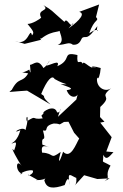

<svg xmlns="http://www.w3.org/2000/svg" viewBox="-20 -805 548 858"><path d="M455 -128 479 -192 428 -257 447 -261 427 -282 428 -327C490 -384 416 -362 477 -411C450 -390 407 -415 414 -459C419 -444 428 -471 430 -501C368 -520 392 -491 413 -508C388 -483 355 -541 349 -520C339 -545 322 -502 326 -559C254 -576 304 -538 236 -509C253 -544 198 -510 187 -512C217 -562 193 -511 174 -501C149 -545 132 -517 114 -515C116 -494 119 -464 111 -494C68 -470 63 -487 106 -477C78 -430 63 -467 29 -396C81 -426 44 -418 22 -394L71 -398L101 -400L206 -338C156 -382 193 -367 164 -385C190 -448 213 -472 224 -452C276 -422 301 -429 251 -429C285 -416 320 -408 278 -402C293 -361 328 -369 329 -390L321 -360L239 -283C260 -354 252 -295 235 -303C223 -343 164 -302 175 -300C168 -286 160 -295 171 -276C117 -268 148 -293 100 -263C91 -287 116 -303 94 -224C78 -244 23 -202 73 -224C71 -237 69 -184 31 -164C43 -163 63 -187 43 -132C18 -164 66 -76 77 -64C48 -101 49 -32 81 -29C53 -18 89 -47 125 -44C137 -32 103 -14 105 -25C173 14 143 -6 142 0C197 1 193 -27 178 0C187 40 219 39 269 22C289 -38 291 22 291 22C280 -49 295 -17 329 -7C302 -68 335 2 314 24L356 -22L415 -5L470 -8L447 5C479 -17 444 -13 474 -65C425 -93 444 -70 441 -113C455 -88 465 -101 487 -125ZM169 -159C164 -207 189 -159 172 -222C202 -216 169 -241 220 -253C260 -253 233 -241 266 -260L286 -261L311 -212L334 -186C320 -163 296 -91 262 -127C242 -66 239 -80 251 -126C201 -90 226 -120 168 -123C165 -145 165 -161 202 -146ZM308 -703C296 -670 280 -733 268 -707C201 -765 219 -755 174 -782C206 -754 142 -766 164 -726C160 -721 125 -698 103 -698C128 -667 135 -660 123 -647C112 -690 109 -594 47 -622L90 -609L163 -627C181 -603 150 -640 165 -633C220 -676 256 -654 248 -678C236 -666 278 -621 238 -604C277 -605 286 -620 306 -605C341 -603 341 -633 349 -637C366 -646 368 -621 415 -688C405 -637 439 -697 379 -656C401 -724 426 -709 409 -729L423 -785L334 -752C372 -742 308 -693 286 -678Z"/></svg>

Font: Asimov Aggro
Style: Condensed
Weight: 500
Designer: Google
Version: Version 2.000980; 2014